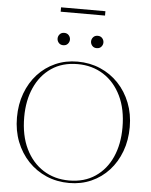

<svg xmlns="http://www.w3.org/2000/svg" viewBox="-66 -1097 914 1160"><g transform="rotate(5 391.0 -516.5)"><path d="M385 -725Q459.5 -725 523 -697.8Q586.5 -670.5 633.5 -621Q680.5 -571.5 706.8 -504.5Q733 -437.5 733 -358Q733 -278 708 -210.8Q683 -143.5 637.8 -94Q592.5 -44.5 531.2 -17.2Q470 10 397 10Q322.5 10 259 -17.2Q195.5 -44.5 148.5 -94Q101.5 -143.5 75.2 -210.5Q49 -277.5 49 -357Q49 -437 74 -504.2Q99 -571.5 144.2 -621Q189.5 -670.5 251 -697.8Q312.5 -725 385 -725ZM395 -5Q488 -5 554 -49.8Q620 -94.5 654.8 -172.5Q689.5 -250.5 689.5 -351.5Q689.5 -463 650.5 -543.2Q611.5 -623.5 543.2 -666.8Q475 -710 387 -710Q294 -710 228.2 -665.2Q162.5 -620.5 127.5 -542.5Q92.5 -464.5 92.5 -363.5Q92.5 -252 131.5 -171.8Q170.5 -91.5 238.8 -48.2Q307 -5 395 -5ZM289.5 -816Q272 -816 262 -827.5Q252 -839 252 -853.5Q252 -868 262 -879.5Q272 -891 289.5 -891Q307 -891 317 -879.5Q327 -868 327 -853.5Q327 -839 317 -827.5Q307 -816 289.5 -816ZM492.5 -816Q475 -816 465 -827.5Q455 -839 455 -853.5Q455 -868 465 -879.5Q475 -891 492.5 -891Q510 -891 520 -879.5Q530 -868 530 -853.5Q530 -839 520 -827.5Q510 -816 492.5 -816ZM256.5 -1016.5V-1043H525.5V-1016.5Z"/></g></svg>

Font: Newsreader 72pt ExtraLight
Style: Regular
Weight: 275
Designer: Hugues Gentile
Foundry: Production Type
Version: Version 1.003; ttfautohint (v1.8.3)